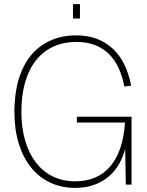

<svg xmlns="http://www.w3.org/2000/svg" viewBox="-20 -898 715 934"><path d="M346 16Q278 16 223.5 -10Q169 -36 130.5 -84Q92 -132 71 -200.5Q50 -269 50 -354Q50 -440 70 -509Q90 -578 128.5 -626Q167 -674 223.5 -700Q280 -726 352 -726Q456 -726 525.5 -664Q595 -602 618 -481L585 -477Q564 -586 505 -640Q446 -694 352 -694Q288 -694 238 -670.5Q188 -647 153.5 -602.5Q119 -558 101.5 -495Q84 -432 84 -354Q84 -276 102.5 -213.5Q121 -151 155 -107Q189 -63 237.5 -39.5Q286 -16 346 -16Q455 -16 517 -89.5Q579 -163 588 -302H354V-330H620V0H592L589 -175Q579 -135 559.5 -100.5Q540 -66 509.5 -40Q479 -14 438.5 1Q398 16 346 16ZM335 -808V-878H369V-808Z"/></svg>

Font: Geist Thin
Style: Regular
Weight: 400
Designer: Basement.studio, Andrés Briganti, Mateo Zaragoza
Foundry: Basement.studio, Vercel, Andrés Briganti, Guido Ferreyra, Mateo Zaragoza
Version: Version 1.401